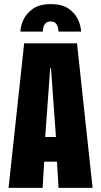

<svg xmlns="http://www.w3.org/2000/svg" viewBox="-20 -910 490 930"><path d="M428.5 0H263.5L256 -127H194L186.5 0H21.5L97 -700H353ZM223 -579.5 199 -246.5H251L227 -579.5ZM226 -890Q282 -890 313.8 -867Q345.5 -844 359 -812.8Q372.5 -781.5 372.5 -757H263.5Q263.5 -763.5 261 -775.5Q258.5 -787.5 250.5 -796.8Q242.5 -806 225 -806Q208 -806 200 -796.8Q192 -787.5 189.8 -775.5Q187.5 -763.5 187.5 -757H79Q79 -781.5 92.8 -812.8Q106.5 -844 138.8 -867Q171 -890 226 -890Z"/></svg>

Font: Trispace Condensed
Style: Bold
Weight: 700
Width: 3
Designer: Tyler Finck
Foundry: Etcetera Type Company
Version: Version 1.210; ttfautohint (v1.8.3)